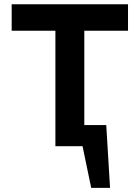

<svg xmlns="http://www.w3.org/2000/svg" viewBox="-20 -696 637 914"><path d="M381.3 0H243.7V-549.8H35.6V-675.8H589.4V-549.8H381.3ZM503.9 198.2H414.1L352.1 -100.6H485.8Z"/></svg>

Font: Cadman
Style: Bold
Weight: 700
Designer: Paul James MIller
Foundry: High-Logic / Made with FontCreator
Version: Version 2.114;March 28, 2021;FontCreator 13.0.0.2683 64-bit